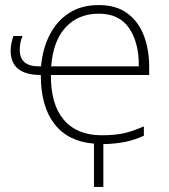

<svg xmlns="http://www.w3.org/2000/svg" viewBox="-20 -559 668 758"><path d="M351 8Q249 0 195 -69.5Q141 -139 141 -263Q22 -263 22 -359Q22 -375 25.5 -390Q29 -405 33 -417H69Q58 -392 58 -362Q58 -297 134 -297H142Q148 -366 176 -421Q204 -476 252.5 -507.5Q301 -539 370 -539Q438 -539 482 -507Q526 -475 547.5 -419.5Q569 -364 569 -294V-263H181Q180 -147 232 -86Q284 -25 382 -25Q432 -25 467 -32.5Q502 -40 548 -60V-23Q510 -6 472.5 1.5Q435 9 388 10V179H351ZM370 -505Q290 -505 240 -452Q190 -399 182 -297H528Q529 -390 490 -447.5Q451 -505 370 -505Z"/></svg>

Font: Noto Sans ExtraLight
Style: Regular
Weight: 200
Designer: Monotype Design Team
Foundry: Monotype Imaging Inc.
Version: Version 2.007